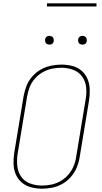

<svg xmlns="http://www.w3.org/2000/svg" viewBox="-20 -1134 616 1162"><path d="M234 8Q265 8 297 1.5Q329 -5 358 -21.5Q387 -38 409.5 -64Q432 -90 444.5 -120.5Q457 -151 462 -182L519 -527Q524 -560 523 -593.5Q522 -627 509.5 -656.5Q497 -686 473 -706.5Q449 -727 417 -735Q385 -743 352 -743Q321 -743 289 -736.5Q257 -730 227.5 -713.5Q198 -697 175.5 -671.5Q153 -646 141 -615.5Q129 -585 123 -553L66 -208Q61 -175 62 -141.5Q63 -108 75.5 -79Q88 -50 112 -29.5Q136 -9 168 -0.5Q200 8 234 8ZM234 -11Q197 -11 162.5 -23.5Q128 -36 108 -65Q88 -94 84.5 -131Q81 -168 87 -205L144 -550Q149 -579 159.5 -606.5Q170 -634 190.5 -657.5Q211 -681 238 -696.5Q265 -712 293.5 -718Q322 -724 351 -724Q388 -724 422.5 -711.5Q457 -699 477.5 -670Q498 -641 501.5 -604Q505 -567 498 -530L441 -185Q437 -156 425.5 -128.5Q414 -101 394 -77.5Q374 -54 347 -38.5Q320 -23 291.5 -17Q263 -11 234 -11ZM479 -864Q485 -864 491 -866Q497 -868 500.5 -873Q504 -878 505 -884Q506 -892 504 -900Q502 -908 495 -912.5Q488 -917 479 -917Q473 -917 467.5 -915Q462 -913 458 -907.5Q454 -902 453 -897Q452 -888 454 -880Q456 -872 463.5 -868Q471 -864 479 -864ZM279 -864Q285 -864 291 -866Q297 -868 300.5 -873Q304 -878 305 -884Q306 -892 304 -900Q302 -908 295 -912.5Q288 -917 279 -917Q273 -917 267.5 -915Q262 -913 258 -907.5Q254 -902 253 -897Q252 -888 254 -880Q256 -872 263.5 -868Q271 -864 279 -864ZM264 -1095H564V-1114H264Z"/></svg>

Font: Iosevka Sparkle Thin
Style: Italic
Weight: 100
Italic angle: -9°
Designer: Belleve Invis
Foundry: Belleve Invis
Version: Version 4.5.0; ttfautohint (v1.8.3)